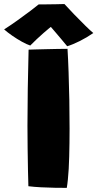

<svg xmlns="http://www.w3.org/2000/svg" viewBox="-88 -898 472 930"><path d="M235.5 12Q210.5 12 177.5 11.5Q144.5 11 111 9.2Q77.5 7.5 49.5 4Q48.5 -26 47.5 -74.2Q46.5 -122.5 45.8 -179.2Q45 -236 45 -290Q45 -375.5 46.5 -468.2Q48 -561 50.5 -657.5Q61 -658 84.2 -658.5Q107.5 -659 136.5 -659.8Q165.5 -660.5 193 -661Q220.5 -661.5 239 -661.5Q242 -613 244.2 -548.8Q246.5 -484.5 247.8 -413.8Q249 -343 249 -274Q249 -238.5 248.5 -204.5Q248 -170.5 247.2 -139.2Q246.5 -108 244.8 -80.2Q243 -52.5 240.8 -29Q238.5 -5.5 235.5 12ZM224 -878.5Q243 -857.5 271 -828.5Q299 -799.5 325 -774Q351 -748.5 364 -738Q333 -716.5 298.5 -699.2Q264 -682 237.5 -674Q224 -690.5 210.2 -706.8Q196.5 -723 184.2 -737.5Q172 -752 163.2 -762Q154.5 -772 151.5 -775.5H168Q162 -771 150 -761.2Q138 -751.5 122.5 -737.8Q107 -724 90.2 -708.5Q73.5 -693 58.5 -677.5Q41.5 -683 18 -696Q-5.5 -709 -28.5 -725Q-51.5 -741 -68 -755.5Q-37.5 -775 -2.5 -800Q32.5 -825 60.8 -846.5Q89 -868 99 -876.5Q109.5 -876.5 134.5 -876.8Q159.5 -877 185.5 -877.5Q211.5 -878 224 -878.5Z"/></svg>

Font: Grandstander Thin Black
Style: Regular
Weight: 900
Version: Version 1.200